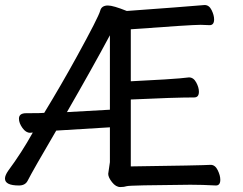

<svg xmlns="http://www.w3.org/2000/svg" viewBox="-22 -736 977 772"><path d="M247.1 -285.2 419.9 -294.9V-594.2Q350.1 -463.9 247.1 -285.2ZM461.9 16.1Q443.8 16.1 428.5 -3.4Q413.1 -22.9 413.1 -37.1L419.9 -84V-224.1L204.1 -210.9Q110.8 -51.8 88.9 -8.8Q79.1 9.8 54.2 9.8Q-2 9.8 -2 -18.1Q-2 -30.8 11.2 -49.8Q64.9 -122.1 109.9 -203.1L99.1 -202.1Q82 -202.1 68.1 -221.7Q54.2 -241.2 54.2 -258.8Q54.2 -280.8 83 -280.8Q147 -280.8 155.8 -282.2Q225.1 -396 287.1 -508.8Q374 -667 380.9 -692.9Q386.2 -713.9 412.1 -713.9Q433.1 -713.9 487.8 -691.9Q710 -708 800.8 -715.8Q818.8 -715.8 828.9 -695.3Q838.9 -674.8 838.9 -658.2Q838.9 -634.8 820.8 -634.8L785.2 -636.2Q746.1 -636.2 503.9 -618.2V-409.2Q675.8 -418 700 -420.9Q724.1 -423.8 737.8 -424.8Q755.9 -424.8 766.8 -404.8Q777.8 -384.8 777.8 -367.2Q777.8 -344.2 758.8 -344.2Q679.2 -344.2 503.9 -335.9V-66.9Q788.1 -70.8 825.2 -73.2Q842.8 -73.2 853.3 -52Q863.8 -30.8 863.8 -13.2Q863.8 9.8 846.2 9.8Q792 6.8 743.2 6.8Q499 8.8 488 12.5Q477.1 16.1 461.9 16.1Z"/></svg>

Font: LXGW WenKai Screen
Style: Regular
Weight: 400
Designer: LXGW / Fontworks Inc.
Foundry: LXGW / Fontworks Inc.
Version: Version 1.510;January 18,2025